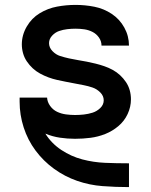

<svg xmlns="http://www.w3.org/2000/svg" viewBox="-20 -558 616 783"><path d="M505 205H506V108H502Q455 108 408 106Q361 104 315.5 92Q270 80 230 53.5Q190 27 165 -13Q194 -1 224.5 3.5Q255 8 286 8Q318 8 349 4Q380 0 409 -11.5Q438 -23 462.5 -43.5Q487 -64 500.5 -93Q514 -122 514 -153Q514 -172 509 -190Q504 -208 493.5 -223.5Q483 -239 469.5 -251.5Q456 -264 439.5 -273Q423 -282 405.5 -288Q388 -294 370 -298.5Q352 -303 334 -306.5Q316 -310 297.5 -313Q279 -316 261 -320Q243 -324 225.5 -329.5Q208 -335 194 -349.5Q180 -364 180 -382Q180 -399 192.5 -412.5Q205 -426 221 -431.5Q237 -437 254 -439Q271 -441 288 -441Q306 -441 323.5 -438.5Q341 -436 357 -428Q373 -420 383.5 -405Q394 -390 394 -372H506Q506 -411 487 -445.5Q468 -480 435.5 -501.5Q403 -523 365 -530.5Q327 -538 288 -538Q250 -538 212.5 -531Q175 -524 142 -504Q109 -484 89 -449.5Q69 -415 69 -377Q69 -359 74 -341Q79 -323 89.5 -307.5Q100 -292 113.5 -279.5Q127 -267 143.5 -258Q160 -249 177.5 -242.5Q195 -236 213 -232Q231 -228 249 -224.5Q267 -221 285.5 -217.5Q304 -214 322 -210.5Q340 -207 357.5 -201Q375 -195 389 -181Q403 -167 403 -149Q403 -131 389 -117.5Q375 -104 357.5 -98.5Q340 -93 322 -91Q304 -89 286 -89Q268 -89 249 -91.5Q230 -94 213 -102Q196 -110 184.5 -126Q173 -142 172 -160H60Q60 -152 60 -143Q60 -90 76.5 -38.5Q93 13 125 56Q157 99 200.5 130.5Q244 162 294.5 179.5Q345 197 398.5 201Q452 205 505 205Z"/></svg>

Font: Iosevka Sparkle Semibold
Style: Regular
Weight: 600
Designer: Belleve Invis
Foundry: Belleve Invis
Version: Version 4.5.0; ttfautohint (v1.8.3)